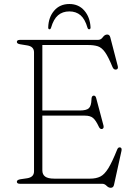

<svg xmlns="http://www.w3.org/2000/svg" viewBox="-20 -894 660 934"><path d="M62 -690Q62 -700 77 -700H457Q471 -700 480.2 -713Q489.5 -726 501.5 -726Q513 -726 516.5 -712.5L553 -572Q556.5 -557.5 544.5 -555.5Q533 -554 527 -568.5Q507 -617.5 491 -640Q475 -662.5 456 -668.8Q437 -675 408 -675H186V-356.5H368Q400.5 -356.5 412.2 -367.5Q424 -378.5 425 -410Q425 -426 433.5 -428.5Q444.5 -431 448 -416.5L483.5 -283Q486.5 -269 476.5 -266.5Q466.5 -264.5 460.5 -278Q446 -309 432.5 -320.2Q419 -331.5 393 -331.5H186V-65Q186 -45 199.8 -35Q213.5 -25 244 -25H418.5Q447.5 -25 467.8 -35Q488 -45 506.8 -75.2Q525.5 -105.5 550 -166.5Q554.5 -178 563 -177Q574 -176.5 571 -160.5L534.5 5.5Q531.5 19.5 518.5 19.5Q508 19.5 498.5 9.8Q489 0 477 0H77Q62 0 62 -10Q62 -19 79 -22L113 -27Q145.5 -32.5 145.5 -60.5V-639.5Q145.5 -667.5 113 -673L79 -678.5Q62 -681 62 -690ZM317.5 -838.5Q284.5 -838.5 262.5 -819.8Q240.5 -801 228.5 -759.5Q226 -751.5 221 -751.5Q214.5 -751.5 214.5 -760.5Q216 -810.5 243.8 -842.5Q271.5 -874.5 317.5 -874.5Q362.5 -874.5 390.2 -842.5Q418 -810.5 420.5 -760.5Q420.5 -751.5 413.5 -751.5Q408 -751.5 405.5 -759.5Q393.5 -801 371.8 -819.8Q350 -838.5 317.5 -838.5Z"/></svg>

Font: Fraunces 9pt S050 Thin
Style: Regular
Weight: 100
Version: Version 1.000; ttfautohint (v1.8.3)